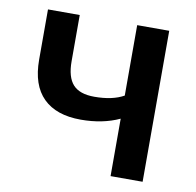

<svg xmlns="http://www.w3.org/2000/svg" viewBox="-64 -589 667 655"><g transform="rotate(10 269.0 -261.5)"><path d="M360 0V-199Q302 -172 226 -172Q141 -172 96 -216.5Q51 -261 51 -349V-523H161V-363Q161 -308 184 -282.5Q207 -257 258 -257Q321 -257 360 -279V-523H471V0Z"/></g></svg>

Font: Raleway-v4020 SemiBold
Style: Regular
Weight: 600
Designer: Matt McInerney, Pablo Impallari, Rodrigo Fuenzalida
Foundry: Matt McInerney, Pablo Impallari, Rodrigo Fuenzalida
Version: Version 4.020;PS 004.020;hotconv 1.0.88;makeotf.lib2.5.64775